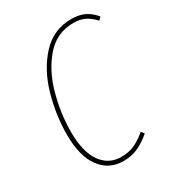

<svg xmlns="http://www.w3.org/2000/svg" viewBox="-170 -791 821 902"><g transform="rotate(-30 240.0 -340.5)"><path d="M480 -633 466 -618Q441 -645 415.5 -657.5Q390 -670 354 -670Q264 -670 204.5 -602Q145 -534 117 -432.5Q89 -331 89 -230Q89 -124 128.5 -68Q168 -12 236 -12Q278 -12 310 -27Q342 -42 373 -69L386 -53Q353 -24 317 -7Q281 10 236 10Q157 10 111.5 -52Q66 -114 66 -229Q66 -336 96.5 -442.5Q127 -549 192.5 -620Q258 -691 355 -691Q397 -691 426.5 -676.5Q456 -662 480 -633Z"/></g></svg>

Font: Fira Sans Extra Condensed Thin
Style: Italic
Weight: 250
Width: 3
Italic angle: -8°
Designer: Carrois Corporate & Edenspiekermann AG
Foundry: Carrois Corporate GbR & Edenspiekermann AG
Version: Version 4.203